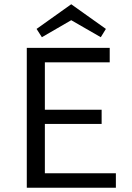

<svg xmlns="http://www.w3.org/2000/svg" viewBox="-20 -883 622 903"><path d="M177 -708 152 -747 315 -863 478 -747 454 -708 315 -788ZM525 -68V0H106V-658H496V-590H191V-367H458V-300H191V-68Z"/></svg>

Font: Ysabeau Infant Medium
Style: Regular
Weight: 500
Designer: Christian Thalmann (Catharsis Fonts)
Version: Version 0.003